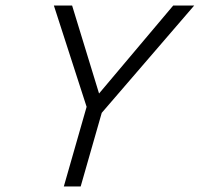

<svg xmlns="http://www.w3.org/2000/svg" viewBox="-20 -675 723 695"><path d="M343 -322 313 -228 175 -655H241ZM296 -297H357L272 0H211ZM328 -324 607 -655H683L297 -207Z"/></svg>

Font: Intel One Mono Light
Style: Italic
Weight: 300
Italic angle: -16°
Monospace: yes
Designer: Fred Shallcrass
Foundry: Frere-Jones Type LLC
Version: Version 1.004